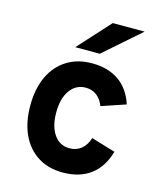

<svg xmlns="http://www.w3.org/2000/svg" viewBox="-112 -814 765 908"><g transform="rotate(15 271.0 -360.0)"><path d="M280.5 12Q210 12 158.5 -20.5Q107 -53 79 -112.8Q51 -172.5 51 -255Q51 -337.5 79.2 -397.5Q107.5 -457.5 159.5 -490.2Q211.5 -523 282 -523Q361.5 -523 414.2 -486.2Q467 -449.5 490.5 -377.5L372 -337.5Q360 -369.5 337 -386.8Q314 -404 284 -404Q235.5 -404 206.8 -364Q178 -324 178 -255Q178 -187 206 -147Q234 -107 281.5 -107Q315 -107 338.8 -126Q362.5 -145 374 -181.5L492 -146Q469.5 -67.5 415.8 -27.8Q362 12 280.5 12ZM185 -576 327 -732H483L305 -576Z"/></g></svg>

Font: Undotted
Style: Bold
Weight: 700
Designer: Delve Withrington, Dave Bailey, Thomas Jockin
Foundry: Delve Fonts LLC
Version: Version 4.000